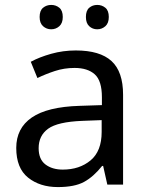

<svg xmlns="http://www.w3.org/2000/svg" viewBox="-20 -750 601 780"><path d="M288 -545Q386 -545 433 -502Q480 -459 480 -365V0H416L399 -76H395Q360 -32 321.5 -11Q283 10 215 10Q142 10 94 -28.5Q46 -67 46 -149Q46 -229 109 -272.5Q172 -316 303 -320L394 -323V-355Q394 -422 365 -448Q336 -474 283 -474Q241 -474 203 -461.5Q165 -449 132 -433L105 -499Q140 -518 188 -531.5Q236 -545 288 -545ZM314 -259Q214 -255 175.5 -227Q137 -199 137 -148Q137 -103 164.5 -82Q192 -61 235 -61Q303 -61 348 -98.5Q393 -136 393 -214V-262ZM141 -681Q141 -707 155 -718.5Q169 -730 188 -730Q207 -730 221 -718.5Q235 -707 235 -681Q235 -656 221 -643.5Q207 -631 188 -631Q169 -631 155 -643.5Q141 -656 141 -681ZM329 -681Q329 -707 342.5 -718.5Q356 -730 375 -730Q394 -730 408 -718.5Q422 -707 422 -681Q422 -656 408 -643.5Q394 -631 375 -631Q356 -631 342.5 -643.5Q329 -656 329 -681Z"/></svg>

Font: Noto Sans Hebrew Droid
Style: Regular
Weight: 400
Designer: Monotype Design Team
Foundry: Monotype Imaging Inc.
Version: Version 1.100